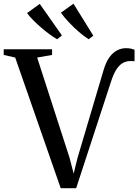

<svg xmlns="http://www.w3.org/2000/svg" viewBox="-36 -1009 753 1036"><path d="M291.5 6.5 46 -698.5 -16 -712.5V-743H245V-712.5L164.5 -698.5L339 -158.5L361.5 -72.5L382.5 -157.5L522.5 -629.5Q536 -675.5 555.5 -701.5Q575 -727.5 597.8 -738.2Q620.5 -749 643 -749Q662 -749 673 -746Q684 -743 690 -740.5V-678.5Q689 -678.5 684.5 -679Q680 -679.5 666.5 -679.5Q649 -679.5 630.8 -671.2Q612.5 -663 595.2 -639Q578 -615 562.5 -567L375 6.5ZM272 -797.5Q254 -807.5 231.2 -824.2Q208.5 -841 185.2 -861Q162 -881 142 -901.2Q122 -921.5 110 -938.5L178.5 -988L298 -818L273 -797.5ZM442 -797.5Q418.5 -812 389.8 -836.8Q361 -861.5 335 -889.5Q309 -917.5 292.5 -940.5L360.5 -989L467.5 -816.5L443 -797.5Z"/></svg>

Font: Merriweather 96pt
Style: Regular
Weight: 400
Version: Version 2.100